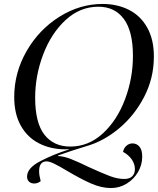

<svg xmlns="http://www.w3.org/2000/svg" viewBox="-20 -744 799 972"><path d="M499 -724Q574 -724 633 -694Q692 -664 725.5 -604Q759 -544 759 -458Q759 -348 709.5 -253Q660 -158 581.5 -93Q503 -28 417 -4Q341 19 274 43V46Q303 47 340 61.5Q377 76 430 102Q498 133 536.5 147.5Q575 162 609 162Q636 162 649.5 148.5Q663 135 663 112Q663 86 646.5 62.5Q630 39 603 25Q606 7 619.5 -5.5Q633 -18 651 -18Q672 -18 686 -1.5Q700 15 700 49Q700 90 679 126.5Q658 163 621.5 185.5Q585 208 542 208Q493 208 440 184.5Q387 161 318 120Q278 96 254 84.5Q230 73 216 73Q178 73 178 123Q178 143 186 173Q171 185 154 185Q137 185 127 175.5Q117 166 117 150Q117 107 183 72.5Q249 38 328 13V11L312 12Q237 12 178 -18Q119 -48 85.5 -107.5Q52 -167 52 -253Q52 -376 114.5 -485Q177 -594 280.5 -659Q384 -724 499 -724ZM336 -2Q428 -2 500.5 -68.5Q573 -135 613 -241.5Q653 -348 653 -461Q653 -586 607 -648Q561 -710 478 -710Q385 -710 312 -642.5Q239 -575 198.5 -468Q158 -361 158 -249Q158 -122 205 -62Q252 -2 336 -2Z"/></svg>

Font: Nyght Serif Italic
Style: Regular
Weight: 400
Italic angle: -16°
Designer: Maksym Kobuzan
Version: Version 0.410